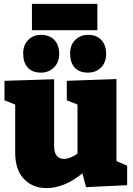

<svg xmlns="http://www.w3.org/2000/svg" viewBox="-20 -951 683 986"><path d="M578 -124 633 -100V0L422 10L403 -61Q359 -24 311.5 -4.5Q264 15 219 15Q148 15 103 -32Q58 -79 58 -167V-414L3 -436V-536L258 -544V-199Q258 -167 271.5 -151Q285 -135 309 -135Q339 -135 378 -162V-414L323 -436V-536L578 -545ZM99 -677Q99 -720 125 -746Q151 -772 190 -772Q234 -772 259 -746Q284 -720 284 -675Q284 -631 257 -604.5Q230 -578 190 -578Q146 -578 122.5 -604Q99 -630 99 -677ZM340 -677Q340 -720 366.5 -746Q393 -772 432 -772Q475 -772 500 -746Q525 -720 525 -675Q525 -630 498.5 -604Q472 -578 432 -578Q387 -578 363.5 -604Q340 -630 340 -677ZM144 -931H480V-796H144Z"/></svg>

Font: Bitter Pro Black
Style: Regular
Weight: 900
Designer: Sol Matas, and Bitter project Authors
Foundry: Sol Matas
Version: Version 1.010